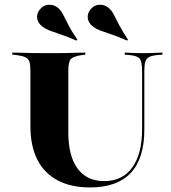

<svg xmlns="http://www.w3.org/2000/svg" viewBox="-20 -798 739 829"><path d="M111.3 -369.4V-492.7Q111.3 -518.5 106.9 -531.5Q102.4 -544.4 90.3 -550.4Q78.2 -556.5 54.8 -559.7L33.1 -562.1V-571Q49.2 -571 71.8 -570.2Q94.4 -569.4 122.6 -569Q150.8 -568.5 181.5 -568.5H192.7H204.8Q235.5 -568.5 262.1 -569Q288.7 -569.4 310.9 -570.2Q333.1 -571 348.4 -571V-562.1L329.8 -559.7Q296 -554 285.5 -542.7Q275 -531.5 275 -492.7V-369.4ZM368.5 11.3Q286.3 11.3 228.6 -19.4Q171 -50 141.1 -108.9Q111.3 -167.7 111.3 -253.2V-369.4H275V-226.6Q275 -124.2 314.9 -70.2Q354.8 -16.1 429.8 -16.1Q508.9 -16.1 551.2 -75Q593.5 -133.9 593.5 -239.5V-369.4H603.2V-238.7Q603.2 -113.7 544.4 -51.2Q485.5 11.3 368.5 11.3ZM593.5 -369.4V-492.7Q593.5 -531.5 583.5 -544.4Q573.4 -557.3 537.9 -560.5L518.5 -562.1V-571Q532.3 -570.2 553.2 -569.4Q574.2 -568.5 597.6 -568.5Q615.3 -568.5 630.6 -569Q646 -569.4 659.3 -570.2Q672.6 -571 681.5 -571V-562.1L660.5 -560.5Q636.3 -558.1 624.2 -552Q612.1 -546 607.7 -532.3Q603.2 -518.5 603.2 -492.7V-369.4ZM310.5 -622.6Q271.8 -639.5 243.5 -648.8Q215.3 -658.1 196.4 -665.3Q177.4 -672.6 162.9 -683.1Q144.4 -697.6 140.7 -717.3Q137.1 -737.1 150.8 -755.6Q166.1 -775.8 189.1 -777.4Q212.1 -779 229.8 -764.5Q242.7 -754 252.4 -735.5Q262.1 -716.9 275.4 -690.3Q288.7 -663.7 313.7 -627.4ZM529 -622.6Q491.1 -639.5 462.9 -648.8Q434.7 -658.1 415.3 -665.3Q396 -672.6 381.5 -683.1Q362.9 -697.6 359.3 -717.3Q355.6 -737.1 369.4 -755.6Q384.7 -775.8 407.7 -777.4Q430.6 -779 448.4 -764.5Q461.3 -754 471 -735.5Q480.6 -716.9 494.4 -690.3Q508.1 -663.7 532.3 -627.4Z"/></svg>

Font: Playfair 144pt SemiExpanded Black
Style: Regular
Weight: 900
Width: 6
Designer: Claus Eggers Sørensen
Foundry: Claus Eggers Sørensen
Version: Version 2.203